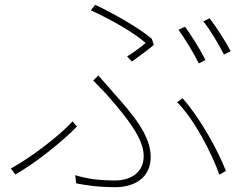

<svg xmlns="http://www.w3.org/2000/svg" viewBox="-20 -760 1040 799"><path d="M509 -525 529 -504C563 -528 599 -555 620 -573L612 -598C561 -643 447 -707 376 -740L358 -717C436 -682 542 -622 586 -581C570 -567 538 -543 509 -525ZM293 -31 297 3C338 11 390 19 462 19C503 19 607 4 607 -108C607 -196 534 -283 454 -372C433 -396 408 -425 389 -446L368 -425C390 -402 417 -375 436 -353C503 -275 578 -186 578 -111C578 -28 503 -9 462 -9C385 -9 340 -17 293 -31ZM893 -33 920 -49C888 -132 815 -266 740 -351L717 -335C788 -264 861 -123 893 -33ZM300 -233 282 -255C228 -195 104 -101 25 -59L44 -34C132 -84 240 -172 300 -233ZM750 -649 723 -636C750 -598 788 -537 807 -496L835 -510C813 -555 776 -613 750 -649ZM852 -684 826 -671C856 -634 889 -578 912 -533L940 -547C920 -586 880 -648 852 -684Z"/></svg>

Font: Harano Aji Gothic K1 ExtraLight
Style: Regular
Weight: 250
Foundry: Masamichi Hosoda
Version: HaranoAjiGothicK1-ExtraLight version 20230610;ttx 4.39.4